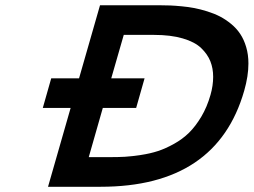

<svg xmlns="http://www.w3.org/2000/svg" viewBox="-20 -714 970 734"><path d="M568.8 -580.6H453.1L405.3 -414.6H532.7L500.5 -301.3H373L319.3 -113.3H400.4Q432.1 -113.3 457.8 -114.7Q483.4 -116.2 519 -121.6Q554.7 -127 583.7 -136.5Q612.8 -146 645.3 -164.1Q677.7 -182.1 702.6 -206.5Q727.5 -231 749.5 -267.8Q771.5 -304.7 784.7 -351.1Q794.9 -386.7 794.9 -420.4Q794.9 -452.6 784.2 -479.7Q773.4 -506.8 749 -530.3Q724.6 -553.7 678.7 -567.1Q632.8 -580.6 568.8 -580.6ZM362.3 -693.8H594.7Q613.8 -693.8 631.1 -693.1Q648.4 -692.4 674.6 -689.9Q700.7 -687.5 723.4 -683.1Q746.1 -678.7 772.7 -670.4Q799.3 -662.1 821 -650.9Q842.8 -639.6 863.5 -622.6Q884.3 -605.5 898.4 -584.2Q912.6 -563 921.1 -534.2Q929.7 -505.4 929.7 -471.2Q929.7 -423.3 913.6 -367.2Q808.6 0 364.7 0H163.6L250 -301.3H143.6L175.8 -414.6H282.2Z"/></svg>

Font: Cantarell
Style: Bold Italic
Weight: 700
Italic angle: -16°
Designer: Dave Crossland
Version: Version 1.004